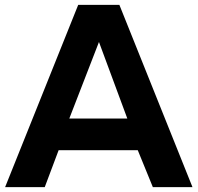

<svg xmlns="http://www.w3.org/2000/svg" viewBox="-20 -770 814 790"><path d="M546.9 -151.9H221.2L164.1 0H1L301.8 -750H471.2L772 0H608.9ZM503.9 -282.2 387.2 -597.2 265.1 -282.2Z"/></svg>

Font: Oakes Grotesk Bold
Style: Regular
Weight: 700
Designer: Samuel Oakes
Foundry: Samuel Oakes
Version: Version 1.000;PS 001.000;hotconv 1.0.88;makeotf.lib2.5.64775